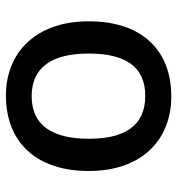

<svg xmlns="http://www.w3.org/2000/svg" viewBox="5 -594 599 649"><g transform="rotate(90 304.5 -269.5)"><path d="M558 -270C558 -449 453 -549 306 -549C149 -549 52 -449 52 -270C52 -91 158 10 303 10C459 10 558 -91 558 -270ZM161 -270C161 -392 204 -461 304 -461C405 -461 449 -392 449 -270C449 -149 405 -77 305 -77C205 -77 161 -149 161 -270Z"/></g></svg>

Font: Noto Sans Bamum Medium
Style: Regular
Weight: 500
Designer: Monotype Design Team
Foundry: Monotype Imaging Inc.
Version: Version 2.002